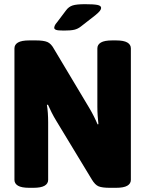

<svg xmlns="http://www.w3.org/2000/svg" viewBox="-20 -895 695 917"><path d="M120 2Q83 2 66 -8Q49 -18 49 -36V-664Q49 -682 66 -692Q83 -702 120 -702H151Q188 -702 206 -694.5Q224 -687 238 -661L406 -380Q418 -360 428.5 -339Q439 -318 446 -301L450 -302Q448 -320 446.5 -342Q445 -364 445 -386V-664Q445 -682 462 -692Q479 -702 516 -702H534Q571 -702 588 -692Q605 -682 605 -664V-36Q605 -18 588 -8Q571 2 534 2H505Q468 2 451 -5Q434 -12 419 -37L250 -316Q237 -337 226.5 -358Q216 -379 209 -395L204 -394Q207 -377 208.5 -355Q210 -333 210 -311V-36Q210 -18 193 -8Q176 2 139 2ZM285 -749Q256 -749 247.5 -752.5Q239 -756 239 -762Q239 -766 241.5 -772.5Q244 -779 252 -788L295 -845Q308 -863 327 -869Q346 -875 386 -875Q427 -875 445 -871.5Q463 -868 463 -857Q463 -851 457 -843Q451 -835 435 -822L367 -769Q352 -757 335 -753Q318 -749 285 -749Z"/></svg>

Font: Asap Semi Condensed ExtraBold
Style: Regular
Weight: 800
Width: 4
Designer: Pablo Cosgaya
Foundry: Omnibus-Type
Version: Version 3.001; ttfautohint (v1.8.4.7-5d5b)